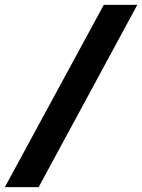

<svg xmlns="http://www.w3.org/2000/svg" viewBox="-86 -740 585 790"><path d="M-66 30 341 -720H479L73 30Z"/></svg>

Font: Radio Canada SemiBold
Style: Italic
Weight: 600
Italic angle: -12°
Designer: Charles Daoud, Etienne Aubert Bonn, Alexandre Saumier Demers, Jacques Le Bailly
Foundry: Radio-Canada
Version: Version 2.104; ttfautohint (v1.8.4.7-5d5b);gftools[0.9.28.de